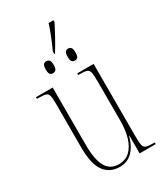

<svg xmlns="http://www.w3.org/2000/svg" viewBox="-210 -930 879 1024"><g transform="rotate(-30 229.0 -417.5)"><path d="M212 -702Q229 -740 245 -780Q261 -820 268 -845H298V-833Q283 -803 261.5 -764Q240 -725 216 -686H212ZM155 -601Q144 -601 137.5 -608.5Q131 -616 131 -637Q131 -660 137.5 -667.5Q144 -675 155 -675Q166 -675 173 -667.5Q180 -660 180 -637Q180 -616 173 -608.5Q166 -601 155 -601ZM290 -601Q279 -601 272.5 -608.5Q266 -616 266 -637Q266 -660 272.5 -667.5Q279 -675 290 -675Q301 -675 307.5 -667.5Q314 -660 314 -637Q314 -616 307.5 -608.5Q301 -601 290 -601ZM215 10Q155 10 121 -34.5Q87 -79 87 -184V-453Q87 -487 83 -502.5Q79 -518 64 -522Q49 -526 16 -526H12V-536H115V-183Q115 -91 140 -48Q165 -5 217 -5Q259 -5 286 -31Q313 -57 326 -101.5Q339 -146 339 -203V-436Q339 -478 336 -497Q333 -516 318.5 -521Q304 -526 269 -526H266V-536H367V-91Q367 -52 371 -35Q375 -18 390 -14Q405 -10 438 -10H440V0H341V-109H339Q324 -52 292.5 -21Q261 10 215 10Z"/></g></svg>

Font: Noto Serif Display ExtraCondensed Thin
Style: Regular
Weight: 100
Width: 2
Designer: Monotype Design Team
Foundry: Monotype Imaging Inc.
Version: Version 2.009